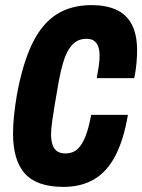

<svg xmlns="http://www.w3.org/2000/svg" viewBox="-20 -720 557 752"><path d="M229 12Q125 12 78 -39.5Q31 -91 31 -198Q31 -230 35 -268Q39 -306 46 -348Q69 -473 107 -550.5Q145 -628 202 -664Q259 -700 339 -700Q395 -700 435 -682Q475 -664 496 -624.5Q517 -585 517 -522Q517 -499 514.5 -472Q512 -445 506 -414H359Q364 -441 367 -462.5Q370 -484 370 -501Q370 -523 364.5 -538Q359 -553 348 -560.5Q337 -568 318 -568Q296 -568 279.5 -558Q263 -548 250 -527.5Q237 -507 227.5 -475.5Q218 -444 210 -401Q200 -344 194 -307.5Q188 -271 185 -249.5Q182 -228 181 -216Q180 -204 180 -195Q180 -169 186 -152Q192 -135 204.5 -127Q217 -119 237 -119Q265 -119 283.5 -136Q302 -153 315 -186.5Q328 -220 337 -270H481Q464 -170 430.5 -107.5Q397 -45 346.5 -16.5Q296 12 229 12Z"/></svg>

Font: Archivo ExtraCondensed ExtraBold
Style: Italic
Weight: 800
Width: 2
Italic angle: -10°
Designer: Hector Gatti
Foundry: Omnibus-Type
Version: Version 2.001